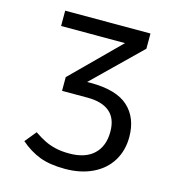

<svg xmlns="http://www.w3.org/2000/svg" viewBox="-107 -798 829 901"><g transform="rotate(15 307.5 -347.5)"><path d="M303.1 -409.7Q427.7 -409.7 485.4 -356.9Q543.1 -304.1 543.1 -210.8Q543.1 -145.1 512.1 -94.6Q481 -44.1 423.3 -16.4Q365.6 11.3 289.2 11.3Q216.4 11.3 166.9 -7.4Q117.4 -26.2 72.3 -65.1L117.4 -120.5Q146.2 -101 170 -89.2Q193.8 -77.4 223.1 -70.5Q252.3 -63.6 290.3 -63.6Q368.2 -63.6 409.5 -102.8Q450.8 -142.1 450.8 -211.8Q450.8 -276.4 413.6 -307.7Q376.4 -339 306.2 -339H182.1V-405.6L409.7 -631.8H99V-706.2H513.3V-632.3L285.1 -409.7Z"/></g></svg>

Font: Fira Code
Style: Regular
Weight: 400
Designer: Carrois Corporate, Edenspiekermann AG, Nikita Prokopov
Foundry: Carrois Corporate, Edenspiekermann AG, Nikita Prokopov
Version: Version 5.002